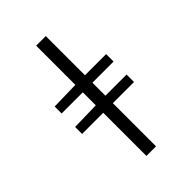

<svg xmlns="http://www.w3.org/2000/svg" viewBox="-265 -818 1129 1129"><g transform="rotate(-45 300.0 -253.5)"><path d="M260 205V-154H84V-212L260 -216V-324H84V-382L260 -386V-712H340V-386H516V-324H340V-216H516V-154H340V205Z"/></g></svg>

Font: SauceCodePro NFM
Style: Regular
Weight: 400
Monospace: yes
Designer: Paul D. Hunt, Teo Tuominen
Foundry: Adobe
Version: Version 2.042;hotconv 1.1.0;makeotfexe 2.6.0;Nerd Fonts 3.3.